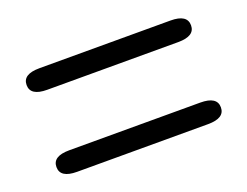

<svg xmlns="http://www.w3.org/2000/svg" viewBox="-60 -628 669 519"><g transform="rotate(-20 274.5 -368.0)"><path d="M86 -219Q38 -219 38 -250Q38 -281 86 -281H463Q511 -281 511 -250Q511 -219 463 -219ZM86 -455Q38 -455 38 -486Q38 -517 86 -517H463Q511 -517 511 -486Q511 -455 463 -455Z"/></g></svg>

Font: Resource Han Rounded KR Normal
Style: Regular
Weight: 350
Designer: Cyano Hao (round all glyphs); Ryoko NISHIZUKA 西塚涼子 (kana, bopomofo & ideographs); Paul D. Hunt (Latin, Greek & Cyrillic)
Foundry: Cyano Hao
Version: 0.990